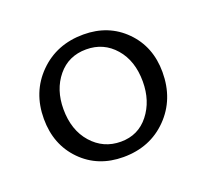

<svg xmlns="http://www.w3.org/2000/svg" viewBox="-75 -752 579 539"><g transform="rotate(-20 215.0 -483.0)"><path d="M210 -302Q134 -302 85 -352Q36 -402 36 -479Q36 -559 88.5 -611.5Q141 -664 221 -664Q296 -664 345 -614.5Q394 -565 394 -489Q394 -408 342 -355Q290 -302 210 -302ZM333 -483Q333 -545 299.5 -583.5Q266 -622 214 -622Q161 -622 129 -583Q97 -544 97 -486Q97 -423 131.5 -384Q166 -345 218 -345Q270 -345 301.5 -385Q333 -425 333 -483Z"/></g></svg>

Font: EauTestSC
Style: Regular
Weight: 400
Designer: Christian Thalmann (Catharsis Fonts)
Version: Version 0.001;PS 000.001;hotconv 1.0.88;makeotf.lib2.5.64775